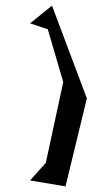

<svg xmlns="http://www.w3.org/2000/svg" viewBox="-20 -808 345 683"><path d="M87 -166 213 -145 289 -458 165 -788 87 -725 150 -704 205 -516 143 -229Z"/></svg>

Font: bitstorm
Style: maxext
Weight: 400
Version: Version 0.2